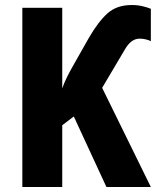

<svg xmlns="http://www.w3.org/2000/svg" viewBox="-20 -745 634 765"><path d="M505 -725Q529 -725 549 -720Q569 -715 581 -710V-581Q573 -585 561.5 -588Q550 -591 536 -591Q502 -591 477 -547L387 -395L581 0H404L274 -281L228 -246V0H69V-714H228V-393Q236 -416 248 -440Q260 -464 274 -488L334 -594Q371 -658 408 -691.5Q445 -725 505 -725Z"/></svg>

Font: Noto Sans Condensed ExtraBold
Style: Regular
Weight: 800
Width: 3
Designer: Monotype Design Team
Foundry: Monotype Imaging Inc.
Version: Version 2.013; ttfautohint (v1.8.4.7-5d5b)